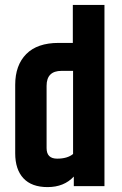

<svg xmlns="http://www.w3.org/2000/svg" viewBox="-20 -759 498 783"><path d="M277 -739H406V0H281V-39Q241 4 174 4Q109 4 75.5 -32Q42 -68 42 -134V-413Q42 -493 87 -538.5Q132 -584 219 -584H277ZM278 -131V-470H231Q170 -470 170 -409V-155Q170 -112 213 -112Q255 -112 278 -131Z"/></svg>

Font: Khand ExtraBold
Style: Regular
Weight: 800
Designer: Sanchit Sawaria and Jyotish Sonowal (Devanagari), Satya Rajpurohit (Latin)
Foundry: Indian Type Foundry
Version: Version 2.000;PS 1.0;hotconv 1.0.79;makeotf.lib2.5.61930